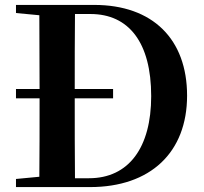

<svg xmlns="http://www.w3.org/2000/svg" viewBox="-20 -761 829 781"><path d="M440 -361V-399H284C284 -504 284 -605 285 -704H348C504 -704 595 -588 595 -370C595 -161 504 -36 342 -36H285C284 -139 284 -244 284 -359V-361ZM45 -708 140 -699 141 -399H45V-361H141V-359C141 -245 141 -142 140 -42L45 -33V0H346C592 0 741 -141 741 -372C741 -602 601 -741 363 -741H45Z"/></svg>

Font: Source Han Serif CN
Style: Bold
Weight: 700
Designer: Ryoko NISHIZUKA 西塚涼子 (kana & ideographs); Frank Grießhammer (Latin, Greek & Cyrillic); Wenlong ZHANG 张文龙 (bopomofo); San
Foundry: Adobe
Version: Version 2.003;hotconv 1.1.1;makeotfexe 2.6.0